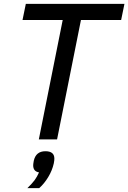

<svg xmlns="http://www.w3.org/2000/svg" viewBox="-20 -718 661 989"><path d="M397 -615 274 0H180L303 -615H96L113 -698H621L604 -615ZM214 61Q260 61 260 99Q260 104 259.5 108.5Q259 113 257 124Q249 160 228.5 194Q208 228 182 251H121Q133 239 142 229.5Q151 220 158 210.5Q165 201 170.5 191Q176 181 181 170Q151 165 151 134Q151 131 151.5 126Q152 121 154 110Q165 61 214 61Z"/></svg>

Font: IBM Plex Sans Text
Style: Italic
Weight: 450
Italic angle: -11°
Designer: Mike Abbink, Paul van der Laan, Pieter van Rosmalen
Foundry: Bold Monday
Version: Version 3.005